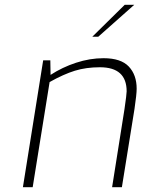

<svg xmlns="http://www.w3.org/2000/svg" viewBox="-20 -785 608 805"><path d="M161 -532H191L192 -471Q241 -503 299 -522Q357 -541 414 -541Q487 -541 520 -506Q553 -471 553 -413Q553 -390 544 -329L491 0H450L502 -328Q511 -390 511 -402Q511 -503 399 -503Q341 -503 294 -488.5Q247 -474 188 -441L117 0H76ZM503 -765H543L392 -631H367Z"/></svg>

Font: Exo ExtraLight
Style: Italic
Weight: 275
Italic angle: -9°
Designer: Natanael Gama
Foundry: Natanael Gama
Version: Version 1.500; ttfautohint (v1.6)